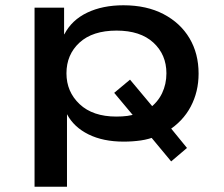

<svg xmlns="http://www.w3.org/2000/svg" viewBox="-20 -528 848 728"><path d="M111 180V-499H223V-398H224Q252 -452 310.5 -480Q369 -508 448 -508Q536 -508 600 -474.5Q664 -441 698.5 -383Q733 -325 733 -249Q733 -180 703 -123.5Q673 -67 615 -31L618 -54L689 33L629 84L541 -22L574 -12Q545 0 514 4.5Q483 9 449 9Q371 9 315.5 -18.5Q260 -46 234 -95V180ZM421 -86Q444 -86 463 -88.5Q482 -91 502 -98L495 -78L413 -176L473 -226L570 -110L545 -116Q578 -140 594.5 -174.5Q611 -209 611 -250Q611 -321 561.5 -366.5Q512 -412 422 -412Q331 -412 281.5 -366.5Q232 -321 232 -250Q232 -180 282 -133Q332 -86 421 -86Z"/></svg>

Font: Nunito Sans 7pt Expanded SemiBold
Style: Regular
Weight: 600
Width: 7
Designer: Vernon Adams
Foundry: Vernon Adams
Version: Version 3.101;gftools[0.9.27]